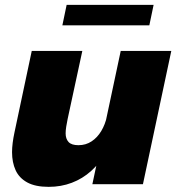

<svg xmlns="http://www.w3.org/2000/svg" viewBox="-20 -734 702 765"><path d="M174 10.5Q121 10.5 88.8 -7Q56.5 -24.5 42.2 -55.8Q28 -87 28 -127.5Q28 -145 30.5 -164.8Q33 -184.5 37.5 -205.5L106.5 -531H308L249.5 -260Q246 -243.5 243.8 -229Q241.5 -214.5 241.5 -202.5Q241.5 -181 253.2 -168.2Q265 -155.5 292.5 -155.5Q322 -155.5 345 -170.8Q368 -186 383.5 -212Q399 -238 406 -270L436.5 -225Q425.5 -170.5 401.5 -127Q377.5 -83.5 343.2 -52.8Q309 -22 266.2 -5.8Q223.5 10.5 174 10.5ZM348 0 461 -531H662.5L549.5 0ZM228.5 -633 245.5 -714.5H592L575 -633Z"/></svg>

Font: Epilogue Black
Style: Italic
Weight: 900
Italic angle: -12°
Designer: Tyler Finck
Foundry: Etcetera Type Co
Version: Version 2.111